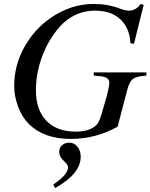

<svg xmlns="http://www.w3.org/2000/svg" viewBox="-20 -686 762 973"><path d="M722 -319V-303Q673 -300 654.5 -286.5Q636 -273 625 -231L576 -44Q465 18 339 18Q202 18 126 -58Q91 -93 71.5 -146Q52 -199 52 -251Q52 -354 102 -445Q152 -536 235 -594Q339 -666 455 -666Q527 -666 589 -642Q615 -632 633 -632Q669 -632 693 -666L708 -661L659 -464L641 -467Q638 -531 604 -573Q556 -632 463 -632Q346 -632 268 -533Q218 -470 190 -390Q162 -310 162 -228Q162 -129 215 -74Q268 -19 364 -19Q435 -19 469 -53Q478 -62 485 -79.5Q492 -97 508 -154Q534 -241 534 -267Q534 -296 487 -300L455 -303V-319ZM259 267 250 249Q325 199 325 161Q325 150 304 130Q280 109 280 83Q280 63 294.5 50Q309 37 331 37Q356 37 372.5 57.5Q389 78 389 108Q389 195 259 267Z"/></svg>

Font: STIX
Style: Italic
Weight: 400
Italic angle: -16.33°
Designer: MicroPress Inc., with final additions and corrections provided by Coen Hoffman, Elsevier (retired)
Version: Version 1.1.1